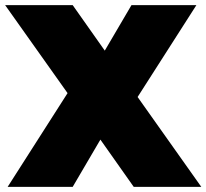

<svg xmlns="http://www.w3.org/2000/svg" viewBox="-20 -728 804 748"><path d="M0 -708H263.2L388.2 -530.8L492.2 -708H745.1L516.1 -350.1L764.2 0H501L371.1 -184.1L263.2 0H9.8L243.2 -365.2Z"/></svg>

Font: Poppins Black
Style: Regular
Weight: 900
Designer: Ninad Kale (Devanagari), Jonny Pinhorn (Latin)
Foundry: Indian Type Foundry
Version: 4.004